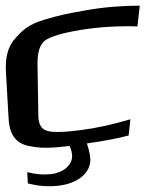

<svg xmlns="http://www.w3.org/2000/svg" viewBox="-90 -495 574 676"><path d="M90 118C63 121 36 119 6 111L8 151C45 160 80 163 114 159C180 152 225 118 228 72C229 58 225 38 216 10C273 2 322 -7 363 -18L369 -75C308 -57 250 -44 195 -37C133 -29 93 -28 74 -35C55 -41 45 -59 45 -89L42 -270C42 -311 50 -338 68 -352C87 -366 129 -379 196 -390C259 -400 325 -404 394 -402L402 -475C339 -475 276 -470 214 -459C145 -447 121 -442 64 -425C12 -409 -10 -390 -36 -360C-64 -330 -72 -288 -69 -240L-60 -82C-58 -28 -39 7 7 18C52 28 86 27 155 19C161 31 164 44 164 56C163 87 133 113 90 118Z"/></svg>

Font: Gamestation Warped
Style: Regular
Weight: 400
Designer: Jonas Hecksher
Foundry: Jonas Hecksher, Playtypeª, e-types AS
Version: Version 1.003